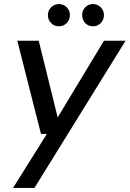

<svg xmlns="http://www.w3.org/2000/svg" viewBox="-20 -702 636 942"><path d="M44 220 210 -45H181L65 -502H170L263 -126L490 -502H596L149 220ZM269 -573Q246 -573 230.5 -589Q215 -605 215 -628Q215 -650 230.5 -666Q246 -682 269 -682Q292 -682 307.5 -666Q323 -650 323 -628Q323 -605 307.5 -589Q292 -573 269 -573ZM437 -573Q413 -573 398 -589Q383 -605 383 -628Q383 -650 398 -666Q413 -682 437 -682Q459 -682 474.5 -666Q490 -650 490 -628Q490 -605 474.5 -589Q459 -573 437 -573Z"/></svg>

Font: DM Sans 16pt Medium
Style: Italic
Weight: 500
Italic angle: -10°
Version: Version 4.004;gftools[0.9.30]